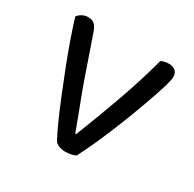

<svg xmlns="http://www.w3.org/2000/svg" viewBox="-113 -590 722 715"><g transform="rotate(30 247.5 -232.5)"><path d="M421 -471Q438 -471 448.5 -462Q459 -453 459 -436Q459 -423 448 -387Q437 -351 419 -301Q401 -251 379.5 -196.5Q358 -142 335.5 -91.5Q313 -41 294 -4Q289 0 276.5 3Q264 6 250 6Q233 6 220 0.5Q207 -5 202 -15Q191 -35 173.5 -73.5Q156 -112 136 -161Q116 -210 95.5 -262.5Q75 -315 58 -363.5Q41 -412 30 -449Q37 -459 49 -465Q61 -471 73 -471Q91 -471 101 -462Q111 -453 118 -432L180 -253Q188 -230 201 -196Q214 -162 227 -128Q240 -94 248 -71H252Q292 -172 327 -270.5Q362 -369 387 -463Q400 -471 421 -471Z"/></g></svg>

Font: Baloo Tammudu 2
Style: Regular
Weight: 400
Designer: Maithili Shingre, Omkar Shende and Ek Type
Foundry: Ek Type
Version: Version 1.700